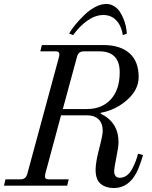

<svg xmlns="http://www.w3.org/2000/svg" viewBox="-30 -940 770 972"><path d="M-10 0 -2 -32H74Q100 -32 108 -59L269 -653Q272 -668 268 -674Q264 -680 250 -680H174L182 -712H493Q578 -712 625 -671Q672 -630 672 -550Q672 -486 614 -434.5Q556 -383 480 -369L479 -365Q570 -321 570 -220Q570 -196 559 -143Q548 -90 548 -72Q548 -58 555 -49Q562 -40 576 -40Q596 -40 612 -52Q628 -64 639.5 -86Q651 -108 657 -124Q663 -140 669 -162L694 -155Q676 -94 661 -66Q620 12 546 12Q506 12 480 -9Q454 -30 454 -81Q454 -118 472 -187Q490 -256 490 -277Q490 -316 469 -336Q448 -356 414 -356H279L199 -59Q196 -44 200 -38Q204 -32 218 -32H318L310 0ZM288 -388H410Q486 -388 531 -437Q576 -486 576 -574Q576 -627 550 -653.5Q524 -680 474 -680H394Q367 -680 360 -653ZM320 -770Q332 -792 353 -817Q374 -842 399 -866Q424 -890 453 -905Q482 -920 508 -920Q528 -920 546 -909.5Q564 -899 575 -883Q586 -867 594.5 -846.5Q603 -826 607 -807Q611 -788 612 -770L592 -762Q585 -808 559.5 -836Q534 -864 493 -864Q453 -864 413 -836Q373 -808 340 -762Z"/></svg>

Font: Old Standard TT
Style: Italic
Weight: 400
Italic angle: -15.2°
Designer: Alexey Kryukov <alexios@thessalonica.org.ru>
Version: Version 2.2